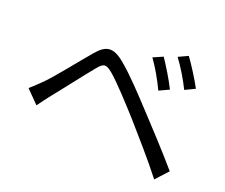

<svg xmlns="http://www.w3.org/2000/svg" viewBox="-115 -905 1231 1052"><g transform="rotate(20 500.0 -378.5)"><path d="M691 -678 634 -653C667 -608 702 -546 727 -493L785 -520C762 -567 716 -642 691 -678ZM819 -729 763 -703C797 -658 833 -598 859 -545L917 -573C893 -619 845 -694 819 -729ZM54 -263 127 -189C142 -209 164 -240 185 -266C230 -321 314 -431 362 -489C396 -531 410 -532 452 -497C495 -461 578 -371 647 -294C711 -221 802 -118 872 -28L937 -99C864 -185 762 -294 695 -366C631 -435 549 -523 488 -573C416 -633 375 -626 322 -563C259 -489 172 -378 124 -329C98 -303 79 -285 54 -263Z"/></g></svg>

Font: Noto Sans CJK JP Regular
Style: Regular
Weight: 400
Designer: Ryoko NISHIZUKA (kana & ideographs); Paul D. Hunt (Latin, Greek & Cyrillic); Wenlong ZHANG (bopomofo); Sandoll Communica
Foundry: Adobe Systems Incorporated
Version: Version 1.001;PS 1.001;hotconv 1.0.78;makeotf.lib2.5.61930